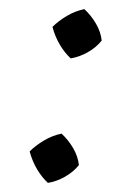

<svg xmlns="http://www.w3.org/2000/svg" viewBox="-20 -399 305 421"><path d="M85 2Q72 -10 61.5 -27.5Q51 -45 45 -67Q58 -80 76.5 -91Q95 -102 115 -106Q130 -92 140.5 -74Q151 -56 153 -37Q141 -22 122.5 -11.5Q104 -1 85 2ZM135 -271Q122 -283 111.5 -300.5Q101 -318 95 -340Q108 -353 126.5 -364Q145 -375 165 -379Q180 -365 190.5 -347Q201 -329 203 -310Q191 -295 172.5 -284.5Q154 -274 135 -271Z"/></svg>

Font: Piazzolla 24pt
Style: Italic
Weight: 400
Italic angle: -11.3°
Designer: Juan Pablo del Peral
Foundry: Huerta Tipografica
Version: Version 2.005